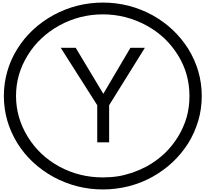

<svg xmlns="http://www.w3.org/2000/svg" viewBox="-20 -1097 1585 1480"><path d="M821.3 -286.1V0H729.5V-286.1L448.2 -728.5H563.5L776.4 -374L985.4 -728.5H1096.7ZM103.5 -357.4Q103.5 -189.5 194.3 -42Q284.2 103.5 436.5 186.5Q590.8 270.5 772.5 270.5Q834 270.5 890.6 261.7Q935.5 254.9 1002 233.4Q1054.7 214.8 1109.4 186.5Q1263.7 101.6 1351.6 -42Q1394.5 -111.3 1418.9 -193.4Q1440.4 -270.5 1440.4 -357.4Q1440.4 -529.3 1351.6 -671.9Q1261.7 -817.4 1109.4 -900.4Q951.2 -986.3 772.5 -986.3Q594.7 -986.3 436.5 -900.4Q359.4 -857.4 299.8 -800.8Q239.3 -745.1 194.3 -671.9Q103.5 -526.4 103.5 -357.4ZM9.8 -357.4Q9.8 -455.1 36.1 -545.9Q61.5 -636.7 113.3 -719.7Q213.9 -881.8 391.6 -980.5Q570.3 -1077.1 773.4 -1077.1Q975.6 -1077.1 1154.3 -980.5Q1328.1 -883.8 1431.6 -719.7Q1535.2 -550.8 1535.2 -357.4Q1535.2 -258.8 1508.8 -168Q1480.5 -72.3 1431.6 5.9Q1328.1 169.9 1154.3 266.6Q1072.3 312.5 971.7 338.9Q872.1 363.3 773.4 363.3Q570.3 363.3 391.6 266.6Q213.9 168 113.3 5.9Q9.8 -163.1 9.8 -357.4Z"/></svg>

Font: Circled
Style: Regular
Weight: 400
Version: Version 002.000